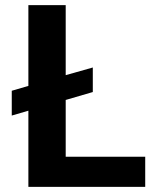

<svg xmlns="http://www.w3.org/2000/svg" viewBox="-20 -731 617 751"><path d="M26 -279 91 -298V0H548V-118H237V-340L343 -371V-467L237 -437V-711H91V-395L26 -376Z"/></svg>

Font: Asimov Pro
Style: Bd
Weight: 700
Designer: Google
Version: Version 2.000980; 2014